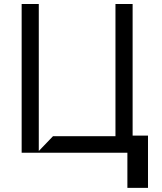

<svg xmlns="http://www.w3.org/2000/svg" viewBox="-20 -747 791 939"><path d="M603 0H85.9V-727.3H169.7V-8.5L239.3 -81H544.7V-727.3H628.6V-83.8H703.8V171.9H603Z"/></svg>

Font: Riot Sans
Style: Regular
Weight: 400
Designer: Rasmus Andersson
Foundry: rsms
Version: Version 4.001